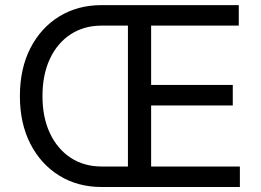

<svg xmlns="http://www.w3.org/2000/svg" viewBox="-20 -748 1045 768"><path d="M386.2 0Q290.5 0 216.8 -45.7Q143.1 -91.3 101.3 -173.1Q59.6 -254.9 59.6 -363.3Q59.6 -473.1 101.3 -554.9Q143.1 -636.7 216.8 -682.1Q290.5 -727.5 386.2 -727.5H526.9V-645.5H386.2Q315.9 -645.5 262.7 -610.8Q209.5 -576.2 179.7 -512.9Q149.9 -449.7 149.9 -363.3Q149.9 -278.3 179.7 -215.1Q209.5 -151.9 262.7 -116.9Q315.9 -82 386.2 -82H526.9V0ZM491.7 0V-727.5H935.1V-645.5H584.5V-408.2H911.1V-326.2H584.5V-82H939.5V0Z"/></svg>

Font: Adwaita Sans
Style: Regular
Weight: 400
Designer: Rasmus Andersson
Foundry: rsms
Version: Version 4.001;git-9221beed3